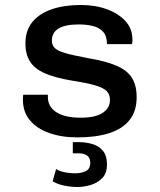

<svg xmlns="http://www.w3.org/2000/svg" viewBox="-20 -541 640 770"><path d="M291 10Q227 10 177.5 -7.5Q128 -25 100 -58.5Q72 -92 72 -140Q72 -143 72 -148.5Q72 -154 73 -161H172V-152Q172 -113 206 -91Q240 -69 304 -69Q363 -69 392 -88.5Q421 -108 421 -140Q421 -161 409 -174.5Q397 -188 364 -198Q331 -208 267 -218Q201 -229 160 -247Q119 -265 100.5 -294Q82 -323 82 -367Q82 -419 110 -453Q138 -487 188 -504Q238 -521 304 -521Q362 -521 408.5 -504Q455 -487 483 -456.5Q511 -426 511 -383Q511 -380 511 -375.5Q511 -371 509 -364H409Q409 -396 394 -413Q379 -430 353.5 -436.5Q328 -443 296 -443Q188 -443 188 -378Q188 -360 199.5 -348.5Q211 -337 242 -328Q273 -319 332 -308Q404 -296 447 -277.5Q490 -259 509 -229Q528 -199 528 -151Q528 -95 499.5 -59.5Q471 -24 418 -7Q365 10 291 10ZM291 209Q265 209 238 203.5Q211 198 191 186L205 137Q212 142 224.5 146Q237 150 252.5 152Q268 154 282 154Q305 154 323.5 145.5Q342 137 342 112Q342 92 329.5 83Q317 74 297 74H272V29H296Q324 29 350 36.5Q376 44 392.5 63.5Q409 83 409 119Q409 155 389 174.5Q369 194 341.5 201.5Q314 209 291 209Z"/></svg>

Font: Chivo Mono Medium Medium
Style: Regular
Weight: 500
Monospace: yes
Version: Version 1.008